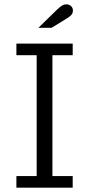

<svg xmlns="http://www.w3.org/2000/svg" viewBox="-20 -870 413 890"><path d="M56 0V-54H150V-614H56V-668H317V-614H223V-54H317V0ZM158 -741 244 -825Q259 -839 268 -844.5Q277 -850 287 -850Q300 -850 309 -842Q318 -834 318 -821Q318 -808 309 -799Q300 -790 276 -776L219 -741Z"/></svg>

Font: Atkinson Hyperlegible Next Light
Style: Regular
Weight: 300
Designer: Elliott Scott, Megan Eiswerth, Linus Boman, Theodore Petrosky, Letters from Sweden
Foundry: Applied Design Works, Letters from Sweden
Version: Version 2.001